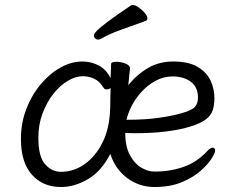

<svg xmlns="http://www.w3.org/2000/svg" viewBox="-20 -733 940 771"><path d="M565 -649Q516 -631 467.5 -614Q419 -597 385 -577Q379 -574 374 -574Q367 -574 362 -579Q357 -584 357 -591Q357 -597 369 -609.5Q381 -622 413.5 -646.5Q446 -671 507 -712Q509 -713 513 -713Q523 -713 536.5 -703.5Q550 -694 561 -681.5Q572 -669 572 -659Q572 -652 565 -649ZM502 -457Q501 -446 499 -429Q497 -412 495 -391Q530 -434 574.5 -460Q619 -486 675 -486Q737 -486 773.5 -464.5Q810 -443 825.5 -409.5Q841 -376 841 -340Q841 -311 834 -290Q827 -269 806.5 -253.5Q786 -238 745 -225Q703 -212 647 -205Q591 -198 521 -198Q512 -198 502.5 -198.5Q493 -199 483 -199Q483 -145 501.5 -110.5Q520 -76 547 -60Q574 -44 600 -44Q664 -44 717.5 -63Q771 -82 811 -125Q818 -133 824 -136.5Q830 -140 834 -140Q844 -140 844 -128Q844 -119 829.5 -96Q815 -73 785 -46.5Q755 -20 709 -1Q663 18 600 18Q540 18 491.5 -17.5Q443 -53 423 -115Q387 -45 333 -13.5Q279 18 225 18Q152 18 108 -31.5Q64 -81 64 -175Q64 -239 85.5 -295Q107 -351 143 -394Q179 -437 222.5 -461.5Q266 -486 311 -486Q346 -486 376.5 -470Q407 -454 424 -419Q425 -439 425.5 -454Q426 -469 426 -475Q426 -485 447 -485Q464 -485 483 -478Q502 -471 502 -459ZM424 -380Q418 -374 408 -374Q400 -374 397 -379Q379 -408 357 -417.5Q335 -427 312 -427Q284 -427 252.5 -408.5Q221 -390 194.5 -356.5Q168 -323 151 -278Q134 -233 134 -180Q134 -104 161 -73.5Q188 -43 225 -43Q275 -43 318.5 -73Q362 -103 390.5 -158.5Q419 -214 422 -291Q423 -305 423 -330Q423 -355 424 -380ZM488 -252Q564 -252 618.5 -260Q673 -268 708 -278Q751 -290 763 -304Q775 -318 775 -341Q775 -383 746.5 -404.5Q718 -426 674 -426Q637 -426 605.5 -409Q574 -392 549.5 -365.5Q525 -339 509.5 -309Q494 -279 488 -252Z"/></svg>

Font: Moon Stars Kai T
Style: Regular
Weight: 400
Designer: GuiWonder
Version: Version 1.101